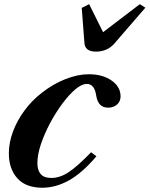

<svg xmlns="http://www.w3.org/2000/svg" viewBox="-20 -891 718 922"><path d="M183 10.5Q104 10.5 63.2 -35Q22.5 -80.5 22.5 -154.5Q22.5 -206 42.2 -259Q62 -312 97.5 -360.2Q133 -408.5 181 -445.5Q236 -488.5 295.2 -511.5Q354.5 -534.5 406 -534.5Q473 -534.5 516 -504.2Q559 -474 559 -428Q559 -404.5 542.2 -389.2Q525.5 -374 499 -374Q451 -374 442 -432Q434 -488 396.5 -488Q372.5 -488 341.5 -461.8Q310.5 -435.5 278.8 -392.5Q247 -349.5 220 -298.8Q193 -248 176.2 -197.8Q159.5 -147.5 159.5 -107.5Q159.5 -73.5 175.5 -55Q191.5 -36.5 227 -36.5Q268.5 -36.5 311.2 -65.2Q354 -94 417.5 -160L443 -140.5Q375 -60.5 311.5 -25Q248 10.5 183 10.5ZM441.5 -643Q389 -643 385.5 -683.5L372.5 -853L408 -871L475 -736.5L651.5 -871L678 -854L531 -684Q512.5 -662 489.2 -652.5Q466 -643 441.5 -643Z"/></svg>

Font: Libre Caslon Text Bold
Style: Italic
Weight: 700
Italic angle: -22.583°
Designer: Pablo Impallari, Rodrigo Fuenzalida, Katja Schimmel
Foundry: Pablo Impallari, Rodrigo Fuenzalida
Version: Version 2.000